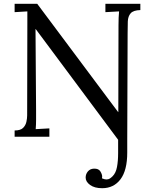

<svg xmlns="http://www.w3.org/2000/svg" viewBox="-20 -720 802 1011"><path d="M518 271Q478 271 454.5 254Q431 237 431 215Q431 197 442.5 183Q454 169 474 168Q499 167 508.5 182.5Q518 198 518 210Q518 216 517 219Q531 225 540 225Q551 225 558.5 220Q566 215 573 208Q590 191 596 159.5Q602 128 602 86V16L203 -520Q194 -532 185.5 -543.5Q177 -555 168 -567H167L170 -139Q170 -114 170 -89Q170 -64 168 -40Q186 -41 204 -42Q222 -43 240 -44V0H57V-33Q88 -33 101.5 -46.5Q115 -60 119 -78.5Q123 -97 123 -112L124 -593V-660Q108 -659 91 -658Q74 -657 57 -656V-700H176L551 -198Q564 -181 576.5 -164Q589 -147 602 -130H603L604 -588Q604 -630 607 -660Q589 -659 571 -658Q553 -657 535 -656V-700H719V-667Q682 -666 668 -650Q654 -634 653 -607Q652 -580 652 -544L650 16V83Q650 177 614.5 224Q579 271 518 271Z"/></svg>

Font: Lora
Style: Regular
Weight: 400
Designer: Olga Karpushina, Alexei Vanyashin (Cyrillic)
Foundry: Cyreal
Version: Version 3.005; ttfautohint (v1.8.4.7-5d5b)